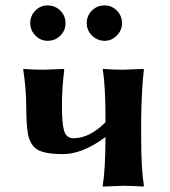

<svg xmlns="http://www.w3.org/2000/svg" viewBox="-20 -687 628 710"><path d="M300.8 -601.1Q300.8 -628.9 319.8 -647.9Q338.9 -667 367.2 -667Q393.1 -667 412.1 -647.9Q431.2 -628.9 431.2 -601.1Q431.2 -575.2 412.1 -555.7Q393.1 -536.1 367.2 -536.1Q340.3 -536.1 320.6 -555.2Q300.8 -574.2 300.8 -601.1ZM91.8 -601.1Q91.8 -628.9 110.8 -647.9Q129.9 -667 155.8 -667Q183.6 -667 202.9 -647.9Q222.2 -628.9 222.2 -601.1Q222.2 -574.2 203.1 -555.2Q184.1 -536.1 155.8 -536.1Q129.9 -536.1 110.8 -555.7Q91.8 -575.2 91.8 -601.1ZM77.1 -291Q77.1 -356 65.9 -429.2L66.9 -432.1Q106.9 -429.2 142.1 -429.2L215.8 -432.1L217.8 -429.2Q209 -365.2 209 -293Q209 -231.9 217 -203.9Q225.1 -175.8 252 -175.8Q311 -175.8 370.1 -234.9V-250Q370.1 -369.1 359.9 -429.2L360.8 -432.1Q400.9 -429.2 436 -429.2L509.8 -432.1L512.2 -429.2Q504.4 -372.1 502 -250V-179.2Q502 -63 512.2 0L509.8 2.9Q469.7 0 436 0L360.8 2.9L359.9 0Q369.6 -60.1 370.1 -179.2V-180.2Q285.2 -117.2 212.9 -117.2Q134.3 -117.2 109.4 -140.1Q88.9 -159.2 83 -194.3Q77.1 -229.5 77.1 -291Z"/></svg>

Font: Linux Biolinum O
Style: Bold
Weight: 700
Designer: Philipp H. Poll
Foundry: Philipp H. Poll
Version: Version 1.3.2